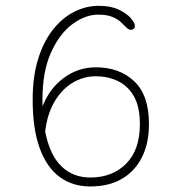

<svg xmlns="http://www.w3.org/2000/svg" viewBox="-20 -646 659 676"><path d="M317.5 -409Q400.5 -409 452.5 -360Q504.5 -311 504.5 -209Q504.5 -142 480 -92.8Q455.5 -43.5 409.5 -16.5Q363.5 10.5 298 10.5Q235.5 10.5 190 -23Q144.5 -56.5 119.8 -124.2Q95 -192 95 -295Q95 -376.5 114.2 -438.2Q133.5 -500 166.5 -541.8Q199.5 -583.5 241.2 -604.5Q283 -625.5 328 -625.5Q370 -625.5 398.2 -612Q426.5 -598.5 440.8 -581.8Q455 -565 455 -554Q455 -548.5 450.8 -544.8Q446.5 -541 441 -541Q433 -541 425.2 -549Q417.5 -557 406 -567.8Q394.5 -578.5 375.5 -586.5Q356.5 -594.5 325.5 -594.5Q280.5 -594.5 235.2 -561.2Q190 -528 159.8 -461.5Q129.5 -395 129.5 -295Q129.5 -289 129.5 -283.2Q129.5 -277.5 130 -272Q153.5 -333.5 204 -371.2Q254.5 -409 317.5 -409ZM139 -183Q155 -101 195.8 -61Q236.5 -21 298 -21Q375.5 -21 424 -69.5Q472.5 -118 472.5 -209Q472.5 -271 451 -307.8Q429.5 -344.5 394.2 -361Q359 -377.5 317.5 -377.5Q274 -377.5 236.2 -355Q198.5 -332.5 172.5 -289Q146.5 -245.5 139 -183Z"/></svg>

Font: Sono ExtraLight Monospace ExtraLight
Style: Regular
Weight: 250
Version: Version 2.112